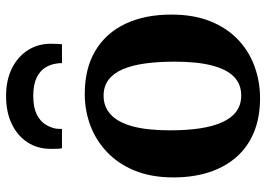

<svg xmlns="http://www.w3.org/2000/svg" viewBox="-142 -723 876 632"><g transform="rotate(-90 296.0 -407.0)"><path d="M28 -274Q28 -347 50.5 -401.8Q73 -456.5 111.8 -493Q150.5 -529.5 199.5 -547.8Q248.5 -566 302.5 -566Q387 -566 445.2 -531Q503.5 -496 533.8 -432Q564 -368 564 -281Q564 -206.5 541.5 -151.5Q519 -96.5 480.5 -60.5Q442 -24.5 392.5 -6.8Q343 11 289 11Q226 11 177.5 -8.8Q129 -28.5 95.8 -66Q62.5 -103.5 45.2 -156.2Q28 -209 28 -274ZM298 -51Q334.5 -51 359 -74.5Q383.5 -98 396.2 -146.5Q409 -195 409 -270Q409 -324.5 403 -367.8Q397 -411 383.8 -441.5Q370.5 -472 349 -488Q327.5 -504 296.5 -504Q260.5 -504 235 -480.5Q209.5 -457 196.2 -408.8Q183 -360.5 183 -285Q183 -230 189.5 -186.8Q196 -143.5 209.8 -113.2Q223.5 -83 245.2 -67Q267 -51 298 -51ZM296 -825Q348 -825 386.5 -806Q425 -787 446.5 -753.8Q468 -720.5 468 -677.5Q468 -669 467.5 -658.5Q467 -648 466.5 -641H404Q404.5 -645 404 -650Q403.5 -655 402.5 -660.5Q400 -679.5 389 -696.8Q378 -714 355.5 -724.8Q333 -735.5 296 -735.5Q259 -735.5 236.5 -724.5Q214 -713.5 203 -696.5Q192 -679.5 188.5 -660.5Q188 -655 187.8 -650Q187.5 -645 187.5 -641H124Q122.5 -648 122.2 -658.5Q122 -669 122 -678Q122 -721 143.2 -754Q164.5 -787 203.5 -806Q242.5 -825 296 -825Z"/></g></svg>

Font: Merriweather 28pt
Style: Bold
Weight: 700
Version: Version 2.100